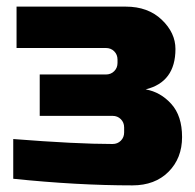

<svg xmlns="http://www.w3.org/2000/svg" viewBox="-20 -550 590 580"><path d="M20 -130Q211 -115 320 -115Q335 -115 345 -125Q355 -135 355 -150V-165Q355 -180 345 -190Q335 -200 320 -200H100V-325H300Q315 -325 325 -335Q335 -345 335 -360V-370Q335 -385 325 -395Q315 -405 300 -405H30V-530H360Q427 -530 468.5 -490.5Q510 -451 510 -402Q510 -302 420 -280Q465 -272 497.5 -236Q530 -200 530 -136Q530 -72 489 -31Q448 10 380 10Q213 10 20 -10Z"/></svg>

Font: Russo One
Style: Regular
Weight: 400
Designer: Jovanny lemonad
Foundry: Jovanny Lemonad
Version: Version 1.001